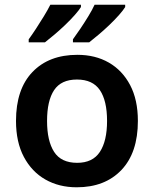

<svg xmlns="http://www.w3.org/2000/svg" viewBox="-20 -786 654 816"><path d="M566 -272Q566 -137 496 -63.5Q426 10 306 10Q231 10 173 -23Q115 -56 81.5 -119Q48 -182 48 -272Q48 -407 118 -480Q188 -553 309 -553Q385 -553 442.5 -520Q500 -487 533 -424.5Q566 -362 566 -272ZM180 -272Q180 -187 210 -140.5Q240 -94 308 -94Q374 -94 404.5 -140.5Q435 -187 435 -272Q435 -358 404.5 -403Q374 -448 307 -448Q240 -448 210 -403Q180 -358 180 -272ZM512 -756Q504 -743 486.5 -723Q469 -703 446 -681Q423 -659 400 -639.5Q377 -620 359 -606H290V-619Q304 -638 321.5 -664Q339 -690 355.5 -717Q372 -744 382 -766H512ZM324 -756Q316 -743 298.5 -723Q281 -703 258 -681Q235 -659 212 -639.5Q189 -620 171 -606H102V-619Q116 -638 133 -664Q150 -690 166.5 -717Q183 -744 194 -766H324Z"/></svg>

Font: Noto Sans Kawi SemiBold
Style: Regular
Weight: 600
Designer: Fadhl Haqq
Version: Version 1.000